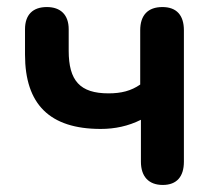

<svg xmlns="http://www.w3.org/2000/svg" viewBox="-20 -517 613 545"><path d="M442 8C482 8 502 -16 502 -58V-431C502 -474 481 -497 441 -497C400 -497 378 -474 378 -431V-277C352 -259 324 -252 288 -252C207 -252 175 -288 175 -373V-434C175 -475 152 -497 113 -497C73 -497 51 -475 51 -434V-362C51 -221 121 -151 266 -151C306 -151 344 -159 380 -177V-58C380 -16 402 8 442 8Z"/></svg>

Font: SN Pro SemiBold
Style: Regular
Weight: 600
Designer: Tobias Whetton
Foundry: Supernotes
Version: Version 1.003;Glyphs 3.3 (3324)